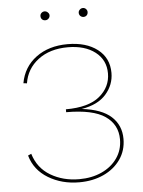

<svg xmlns="http://www.w3.org/2000/svg" viewBox="-57 -875 689 925"><g transform="rotate(-5 287.5 -412.5)"><path d="M172 -809Q172 -818 178.5 -824Q185 -830 194 -830Q202 -830 209 -823.5Q216 -817 216 -809Q216 -800 209.5 -793.5Q203 -787 194 -787Q184 -787 178 -793Q172 -799 172 -809ZM357 -809Q357 -817 363.5 -823.5Q370 -830 379 -830Q388 -830 394 -823.5Q400 -817 400 -809Q400 -799 394 -793Q388 -787 379 -787Q370 -787 363.5 -793Q357 -799 357 -809ZM519 -185Q519 -129 489 -86Q459 -43 407 -19Q355 5 289 5Q205 5 139.5 -34.5Q74 -74 54 -145L70 -152Q91 -82 151.5 -46Q212 -10 290 -10Q351 -10 399 -32Q447 -54 474.5 -93.5Q502 -133 502 -184Q502 -256 443 -296.5Q384 -337 255 -337V-351Q365 -351 418.5 -395.5Q472 -440 472 -506Q472 -571 422 -609.5Q372 -648 290 -648Q203 -648 146.5 -605Q90 -562 79 -492L62 -494Q76 -572 137.5 -617.5Q199 -663 290 -663Q380 -663 434.5 -621Q489 -579 489 -507Q489 -449 449.5 -404Q410 -359 331 -346Q427 -335 473 -293Q519 -251 519 -185Z"/></g></svg>

Font: Ysabeau Infant Thin
Style: Regular
Weight: 200
Designer: Christian Thalmann (Catharsis Fonts)
Version: Version 0.003